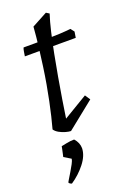

<svg xmlns="http://www.w3.org/2000/svg" viewBox="-157 -627 632 936"><g transform="rotate(-20 158.5 -159.0)"><path d="M129 12Q119 12 102.5 7.5Q86 3 70.5 -5.5Q55 -14 47 -26Q55 -55 63 -88.5Q71 -122 79 -160.5Q87 -199 94.5 -241.5Q102 -284 108.5 -330.5Q115 -377 121 -426.5Q127 -476 131 -529L211 -572L227 -562Q215 -526 203.5 -476.5Q192 -427 181 -370.5Q170 -314 160 -257Q150 -200 141.5 -147Q133 -94 127 -53L252 -128L270 -101ZM42 -407Q44 -420 46 -432Q48 -444 51 -450Q78 -450 109.5 -450Q141 -450 174.5 -450.5Q208 -451 239.5 -452.5Q271 -454 296 -457L311 -438L306 -407ZM46 254Q42 254 36.5 250Q31 246 31 244Q31 242 39 229Q47 216 57.5 198.5Q68 181 76.5 165Q85 149 86 140L50 118Q51 114 53.5 102.5Q56 91 58.5 79.5Q61 68 61 66Q71 64 90.5 60Q110 56 129 56Q140 68 145.5 81.5Q151 95 151 109Q150 147 119 186.5Q88 226 46 254Z"/></g></svg>

Font: Labrada
Style: Italic
Weight: 400
Italic angle: -7°
Designer: Mercedes Jáuregui
Foundry: Omnibus-Type Team
Version: Version 1.000